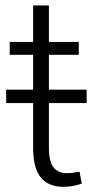

<svg xmlns="http://www.w3.org/2000/svg" viewBox="-20 -684 357 713"><path d="M161.6 -663.6V-528.3H272.5V-480.5H161.6V-351.1H301.8V-301.3H161.6V-136.2Q161.6 -83.5 179 -62.3Q196.3 -41 226.1 -41Q238.8 -41 249 -42.2Q259.3 -43.5 275.4 -46.4L283.7 -2.4Q270.5 2.9 252.4 6.3Q234.4 9.8 215.8 9.8Q161.1 9.8 132.1 -24.2Q103 -58.1 103 -136.2V-301.3H2.9V-351.1H103V-480.5H16.1V-528.3H103V-663.6Z"/></svg>

Font: Franko
Style: Light
Weight: 300
Designer: Google
Version: Version 1.200310; 2013